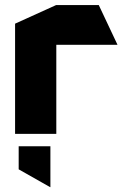

<svg xmlns="http://www.w3.org/2000/svg" viewBox="-20 -539 496 773"><path d="M40.7 0V-443.7L205.7 -518.5H206.7V0ZM206.7 -358.7V-518.5H377.7L452.6 -359.7V-358.7ZM181.9 214.5 55.2 142.7V50H182.9V214.5Z"/></svg>

Font: Foldit Thin
Style: Regular
Weight: 100
Designer: Sophia Tai
Foundry: Sophia Tai
Version: Version 1.003